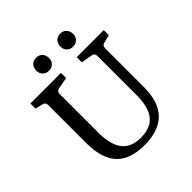

<svg xmlns="http://www.w3.org/2000/svg" viewBox="-194 -855 1003 1003"><g transform="rotate(-45 307.0 -354.0)"><path d="M379 -568V-530L442 -519C454 -517 460 -509 460 -496V-205C460 -94 420 -33 319 -33C234 -33 180 -79 180 -210V-495C180 -508 187 -516 199 -518L263 -530V-568H37V-530L79 -520C91 -517 97 -509 97 -496V-218C97 -66 161 8 305 8C439 8 517 -57 517 -209V-496C517 -509 523 -517 536 -520L579 -530V-568ZM274 -668C274 -696 255 -716 227 -716C199 -716 180 -696 180 -668C180 -639 199 -620 227 -620C255 -620 274 -639 274 -668ZM452 -668C452 -696 433 -716 405 -716C377 -716 358 -696 358 -668C358 -639 377 -620 405 -620C433 -620 452 -639 452 -668Z"/></g></svg>

Font: Yrsa
Style: Regular
Weight: 400
Designer: Anna Giedrys (Yrsa+Rasa design), David Brezina (Yrsa art-direction, Rasa art-direction, design)
Foundry: Rosetta Type Foundry
Version: Version 1.001;PS 1.1;hotconv 1.0.88;makeotf.lib2.5.647800